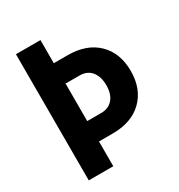

<svg xmlns="http://www.w3.org/2000/svg" viewBox="-169 -824 872 937"><g transform="rotate(-30 266.5 -355.5)"><path d="M196.8 -468.3V-254.4H275.9Q317.4 -254.4 341.3 -282.2Q365.2 -310.1 365.2 -359.4Q365.2 -408.2 341.8 -437Q318.4 -465.8 275.9 -465.8H198.7ZM196.8 -710.9V-580.6H274.4Q381.3 -580.6 442.4 -521Q503.4 -461.4 503.4 -360.4Q503.4 -259.3 442.4 -199.5Q381.3 -139.6 274.9 -139.6H196.8V0H58.6V-710.9Z"/></g></svg>

Font: MAUL Condensed Bold
Style: Condensed Bold
Weight: 700
Designer: MAUL
Version: Version 1.0; 2020; ttfautohint (v1.8.3)